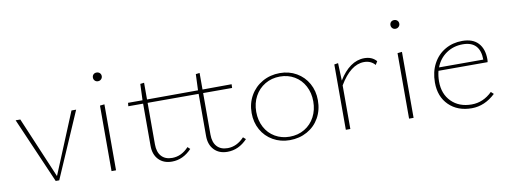

<svg xmlns="http://www.w3.org/2000/svg" viewBox="-54 -889 3106 1175"><g transform="rotate(-10 1499.0 -301.5)"><path d="M414 -408 237 0H215L38 -408H67L228 -28L385 -408Z M562 -407 590 -410V0H562ZM549 -583Q549 -595 556.5 -602.5Q564 -610 576 -610Q588 -610 596 -602.5Q604 -595 604 -583Q604 -572 596 -564Q588 -556 576 -556Q564 -556 556.5 -564Q549 -572 549 -583Z M1406 -50Q1352 7 1282 7Q1230 7 1199.5 -25Q1169 -57 1169 -111V-373H852V-115Q852 -67 875.5 -41Q899 -15 942 -15Q1000 -15 1045 -64L1060 -50Q1006 7 937 7Q885 7 854.5 -25Q824 -57 824 -111V-373H732L734 -394H824L828 -495L852 -498V-394L1169 -395L1173 -495L1197 -498V-395L1378 -396L1377 -373H1197V-115Q1197 -67 1220.5 -41Q1244 -15 1287 -15Q1344 -15 1390 -64Z M1468 -201Q1468 -261 1495.5 -309Q1523 -357 1571.5 -384.5Q1620 -412 1680 -412Q1737 -412 1783 -385.5Q1829 -359 1855 -312.5Q1881 -266 1881 -208Q1881 -147 1854 -99Q1827 -51 1778.5 -24Q1730 3 1670 3Q1613 3 1566.5 -23.5Q1520 -50 1494 -96.5Q1468 -143 1468 -201ZM1852 -206Q1852 -259 1829.5 -301.5Q1807 -344 1767 -367.5Q1727 -391 1677 -391Q1625 -391 1584 -366.5Q1543 -342 1520 -299.5Q1497 -257 1497 -203Q1497 -150 1519.5 -107.5Q1542 -65 1582.5 -41.5Q1623 -18 1673 -18Q1725 -18 1766 -42.5Q1807 -67 1829.5 -110Q1852 -153 1852 -206Z M2280 -380 2267 -359Q2242 -389 2199 -389Q2116 -389 2046 -271V0H2018V-406L2042 -410L2046 -301Q2079 -355 2119 -383.5Q2159 -412 2205 -412Q2253 -412 2280 -380Z M2411 -407 2439 -410V0H2411ZM2398 -583Q2398 -595 2405.5 -602.5Q2413 -610 2425 -610Q2437 -610 2445 -602.5Q2453 -595 2453 -583Q2453 -572 2445 -564Q2437 -556 2425 -556Q2413 -556 2405.5 -564Q2398 -572 2398 -583Z M2948 -59Q2881 4 2801 4Q2713 4 2659 -49Q2605 -102 2605 -190Q2605 -256 2632 -306.5Q2659 -357 2706.5 -384.5Q2754 -412 2813 -412Q2879 -412 2912.5 -375.5Q2946 -339 2946 -275Q2946 -263 2944 -257H2639Q2631 -225 2631 -192Q2631 -114 2678.5 -66.5Q2726 -19 2804 -19Q2876 -19 2932 -74ZM2646 -277H2921Q2920 -391 2813 -391Q2755 -391 2710.5 -360.5Q2666 -330 2646 -277Z"/></g></svg>

Font: Ysabeau Extralight
Style: Regular
Weight: 200
Designer: Christian Thalmann (Catharsis Fonts)
Version: Version 0.003